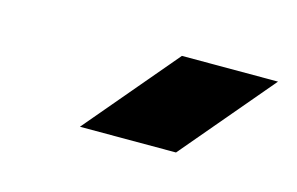

<svg xmlns="http://www.w3.org/2000/svg" viewBox="-35 -943 385 249"><g transform="rotate(15 157.5 -818.5)"><path d="M82 -757 186 -880H315L211 -757Z"/></g></svg>

Font: MuseoModerno SemiBold
Style: Italic
Weight: 600
Italic angle: -9°
Designer: Pablo Cosgaya, Héctor Gatti, Marcela Romero, and the Authors of The MuseoModerno Project.
Foundry: Omnibus-Type Team
Version: Version 1.003